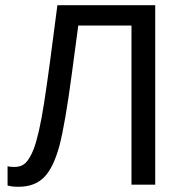

<svg xmlns="http://www.w3.org/2000/svg" viewBox="-20 -708 696 736"><path d="M484 0V-610H280L256 -430Q230 -234 208 -150Q185 -65 149 -28.5Q113 8 51 8Q24 8 9 3V-71Q18 -68 36 -68Q62 -68 78 -83.5Q94 -99 109 -136Q130 -192 148.5 -310Q167 -428 200 -688H575V0Z"/></svg>

Font: Libra Sans
Style: Regular
Weight: 400
Foundry: Context Ltd
Version: Version 1.002